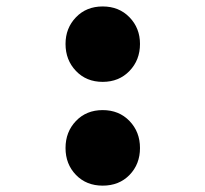

<svg xmlns="http://www.w3.org/2000/svg" viewBox="-20 -566 640 598"><path d="M184.1 -429.2Q184.1 -478.5 216.6 -512.2Q249 -545.9 299.8 -545.9Q350.6 -545.9 383.3 -512.2Q416 -478.5 416 -429.2Q416 -378.9 383.3 -345Q350.6 -311 299.8 -311Q249 -311 216.6 -345Q184.1 -378.9 184.1 -429.2ZM299.8 12.2Q249 12.2 216.6 -21.2Q184.1 -54.7 184.1 -105Q184.1 -155.3 216.6 -189.2Q249 -223.1 299.8 -223.1Q350.6 -223.1 383.3 -189.2Q416 -155.3 416 -105Q416 -54.7 383.5 -21.2Q351.1 12.2 299.8 12.2Z"/></svg>

Font: Office Code Pro Bold
Style: Regular
Weight: 700
Designer: Nathan Rutzky & Paul D. Hunt
Foundry: Adobe Systems Incorporated
Version: Version 1.004;PS 001.004;hotconv 1.0.70;makeotf.lib2.5.58329